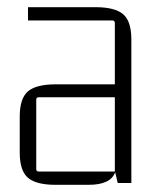

<svg xmlns="http://www.w3.org/2000/svg" viewBox="-20 -510 439 535"><path d="M227 5H135Q81 5 58 -14.5Q35 -34 35 -85V-185Q35 -236 58 -255.5Q81 -275 135 -275H300V-446Q300 -453 293 -453H58V-490H246Q300 -490 323 -470.5Q346 -451 346 -400V0H308L301 -30Q288 5 227 5ZM300 -32V-239H88Q81 -239 81 -232V-39Q81 -32 88 -32Z"/></svg>

Font: Gemunu Libre ExtraLight
Style: Regular
Weight: 200
Designer: Puspanada Ekanayake, Sola Matas, Pathum Egodawatta, Kosala Senevirathne
Foundry: mooniak
Version: Version 1.100